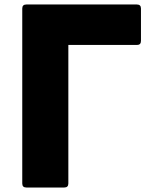

<svg xmlns="http://www.w3.org/2000/svg" viewBox="-20 -792 653 854"><path d="M79 24V-754Q79 -772 97 -772H589Q607 -772 607 -754V-610Q607 -592 589 -592H284V24Q284 42 266 42H97Q79 42 79 24Z"/></svg>

Font: LINE Seed JP_TTF ExtraBold
Style: Regular
Weight: 800
Designer: LY Corporation & Fontrix & Fontworks
Version: Version 1.015